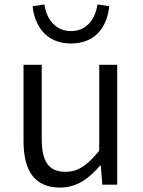

<svg xmlns="http://www.w3.org/2000/svg" viewBox="-20 -832 642 865"><path d="M251 13C326 13 380 -27 431 -86H434L441 0H508V-540H427V-153C373 -87 332 -58 275 -58C200 -58 168 -103 168 -207V-540H86V-197C86 -59 138 13 251 13ZM300 -636C418 -636 465 -723 472 -804L419 -812C411 -753 375 -692 300 -692C225 -692 188 -753 180 -812L127 -804C135 -723 182 -636 300 -636Z"/></svg>

Font: Noto Sans HK DemiLight
Style: Regular
Weight: 350
Designer: Ryoko NISHIZUKA 西塚涼子 (kana, bopomofo & ideographs); Paul D. Hunt (Latin, Greek & Cyrillic); Sandoll Communications 산돌커뮤니
Foundry: Adobe
Version: Version 2.004;hotconv 1.0.118;makeotfexe 2.5.65603